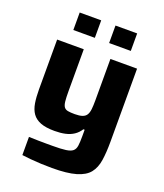

<svg xmlns="http://www.w3.org/2000/svg" viewBox="-162 -811 959 1124"><g transform="rotate(20 317.0 -248.5)"><path d="M297 207Q264 207 229 205.5Q194 204 162 201Q130 198 108 195V82Q142 83 168 83.5Q194 84 215.5 84Q237 84 256 84Q308 84 337.5 80Q367 76 380.5 64.5Q394 53 397 30.5Q400 8 400 -28V-69H392Q377 -45 354.5 -30Q332 -15 302.5 -8.5Q273 -2 236 -2Q181 -2 148 -15Q115 -28 97.5 -53Q80 -78 74 -115Q68 -152 68 -199V-510H234V-249Q234 -209 236.5 -186Q239 -163 247 -152Q255 -141 271 -138Q287 -135 314 -135Q343 -135 360.5 -141Q378 -147 386.5 -160.5Q395 -174 397.5 -196.5Q400 -219 400 -252V-510H566V-56Q566 12 558.5 61.5Q551 111 525.5 143Q500 175 445 191Q390 207 297 207ZM138 -595V-704H272V-595ZM361 -595V-704H496V-595Z"/></g></svg>

Font: Saira SemiExpanded
Style: Bold
Weight: 700
Width: 6
Designer: Hector Gatti with collaboration of the Omnibus-Type team
Foundry: Omnibus-Type
Version: Version 1.101